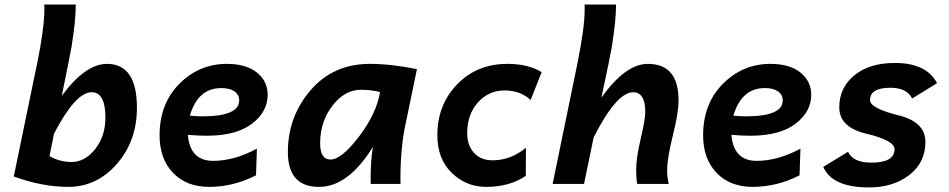

<svg xmlns="http://www.w3.org/2000/svg" viewBox="-20 -801 4130 836"><path d="M277.3 12.7Q163.6 12.7 40 -32.7L143.1 -531.7Q156.2 -594.2 164.8 -657.2Q173.3 -720.2 173.3 -764.2L172.9 -781.2H309.6V-771.5Q309.6 -711.4 291.5 -597.2Q286.1 -565.9 249 -383.8Q351.6 -522.9 445.8 -522.9Q576.2 -522.9 576.2 -332Q576.2 -187 488.8 -87.2Q401.4 12.7 277.3 12.7ZM292 -95.7Q349.6 -95.7 394.3 -151.9Q439 -208 439 -289.1Q439 -399.4 378.9 -399.4Q309.1 -399.4 215.3 -219.2L195.3 -121.1Q240.7 -95.7 292 -95.7Z M859.9 -294.4Q1021.5 -294.4 1021.5 -363.8Q1021.5 -389.2 1000.5 -403.3Q979.5 -417.5 943.4 -417.5Q841.8 -417.5 806.6 -297.4Q835 -294.4 859.9 -294.4ZM891.1 12.7Q791.5 12.7 733.2 -48.6Q674.8 -109.9 674.8 -211.4Q674.8 -349.6 761.2 -436.3Q847.7 -522.9 967.3 -522.9Q1052.2 -522.9 1098.9 -484.9Q1145.5 -446.8 1145.5 -388.7Q1145.5 -314.5 1077.1 -262.2Q1008.8 -210 880.4 -210Q840.8 -210 797.9 -213.9Q807.6 -100.6 907.7 -100.6Q1000.5 -100.6 1098.6 -153.8L1094.7 -37.6Q996.1 12.7 891.1 12.7Z M1418.5 -106.4Q1467.3 -106.4 1543.5 -206.8Q1619.6 -307.1 1634.8 -400.4Q1595.7 -410.2 1551.8 -410.2Q1481 -410.2 1427.5 -340.8Q1374 -271.5 1374 -177.2Q1374 -106.4 1418.5 -106.4ZM1369.1 12.7Q1233.4 12.7 1233.4 -138.7Q1233.4 -293 1332.3 -408Q1431.2 -522.9 1590.3 -522.9Q1682.1 -522.9 1795.4 -500L1747.1 -266.6Q1723.6 -161.1 1723.6 -23.4L1724.1 0H1594.2Q1593.8 -11.2 1593.8 -27.3Q1593.8 -99.1 1603.5 -161.1Q1496.1 12.7 1369.1 12.7Z M2096.2 12.7Q2010.3 12.7 1947.3 -48.1Q1884.3 -108.9 1884.3 -211.9Q1884.3 -344.7 1970.5 -433.8Q2056.6 -522.9 2189 -522.9Q2280.3 -522.9 2338.4 -486.8L2290.5 -365.7Q2245.6 -407.2 2177.2 -407.2Q2107.9 -407.2 2061 -355Q2014.2 -302.7 2014.2 -220.7Q2014.2 -168.5 2043.7 -135.7Q2073.2 -103 2124.5 -103Q2204.1 -103 2270 -157.7L2269.5 -35.2Q2198.7 12.7 2096.2 12.7Z M2891.6 0H2754.9Q2750 -19 2750 -63Q2750 -113.3 2769.8 -197.3Q2789.6 -281.2 2789.6 -313.5Q2789.6 -399.4 2736.8 -399.4Q2665 -399.4 2564.9 -203.1L2522.9 0H2386.2L2495.6 -531.7Q2509.3 -601.6 2517.1 -656.2Q2525.9 -718.3 2525.9 -764.2L2525.4 -781.2H2662.1V-771.5Q2662.1 -711.4 2644 -597.2Q2638.2 -561 2598.6 -376Q2703.6 -522.9 2800.8 -522.9Q2934.6 -522.9 2934.6 -363.8Q2934.6 -310.5 2909.7 -211.2Q2884.8 -111.8 2884.8 -57.1Q2884.8 -32.2 2891.6 0Z M3226.6 -294.4Q3388.2 -294.4 3388.2 -363.8Q3388.2 -389.2 3367.2 -403.3Q3346.2 -417.5 3310.1 -417.5Q3208.5 -417.5 3173.3 -297.4Q3201.7 -294.4 3226.6 -294.4ZM3257.8 12.7Q3158.2 12.7 3099.9 -48.6Q3041.5 -109.9 3041.5 -211.4Q3041.5 -349.6 3127.9 -436.3Q3214.4 -522.9 3334 -522.9Q3418.9 -522.9 3465.6 -484.9Q3512.2 -446.8 3512.2 -388.7Q3512.2 -314.5 3443.8 -262.2Q3375.5 -210 3247.1 -210Q3207.5 -210 3164.6 -213.9Q3174.3 -100.6 3274.4 -100.6Q3367.2 -100.6 3465.3 -153.8L3461.4 -37.6Q3362.8 12.7 3257.8 12.7Z M3764.2 15.1Q3603.5 15.1 3564.5 -74.2L3672.4 -140.1Q3695.3 -92.8 3773.4 -92.8Q3875 -92.8 3875 -151.4Q3875 -189.5 3751 -219.2Q3634.3 -247.1 3634.3 -334Q3634.3 -419.4 3700 -473.1Q3765.6 -526.9 3876.5 -526.9Q4013.7 -526.9 4060.1 -439L3951.7 -372.1Q3928.7 -418.9 3857.4 -418.9Q3768.1 -418.9 3768.1 -365.2Q3768.1 -329.6 3892.6 -298.8Q4009.3 -270 4009.3 -183.1Q4009.3 -92.8 3939 -38.8Q3868.7 15.1 3764.2 15.1Z"/></svg>

Font: Cadman
Style: Bold Italic
Weight: 700
Italic angle: -12°
Designer: Paul James MIller
Foundry: High-Logic / Made with FontCreator
Version: Version 2.114;March 28, 2021;FontCreator 13.0.0.2683 64-bit